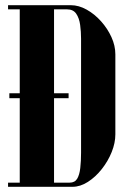

<svg xmlns="http://www.w3.org/2000/svg" viewBox="-20 -719 516 739"><path d="M56 0H259Q289 0 318.5 -19Q348 -38 372 -68.5Q396 -99 410 -134Q424 -169 424 -202V-510Q424 -543 409 -576Q394 -609 369 -637Q344 -665 313.5 -682Q283 -699 253 -699H56ZM188 -683H238Q262 -683 273.5 -666Q285 -649 288.5 -623Q292 -597 292 -570V-131Q292 -99 289 -72.5Q286 -46 277 -31Q268 -16 248 -16H188ZM11 -699V-683H56V-699ZM11 -16V0H56V-16ZM16 -360V-341H244V-360Z"/></svg>

Font: Emberly Black
Style: Regular
Weight: 900
Designer: Rajesh Rajput
Foundry: Rajesh Rajput
Version: Version 1.000